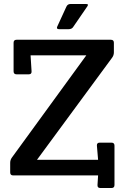

<svg xmlns="http://www.w3.org/2000/svg" viewBox="-20 -878 628 961"><path d="M63 -679H535Q550 -679 550 -664V-616Q550 -601 541 -589L165 -78H471L465 -149Q464 -164 479 -164H538Q553 -164 553 -149V48Q553 63 538 63H482Q467 63 468 48L471 0H46Q31 0 31 -15V-63Q31 -78 40 -90L412 -601H133L138 -521Q139 -506 124 -506H63Q48 -506 48 -521V-664Q48 -679 63 -679ZM267 -746 312 -844Q318 -858 333 -858H411Q420 -858 420 -854Q420 -850 417 -846L347 -744Q340 -732 324 -732H276Q265 -732 265 -739Q265 -742 267 -746Z"/></svg>

Font: Crete Round
Style: Regular
Weight: 400
Designer: Veronika Burian
Foundry: TypeTogether
Version: Version 1.001